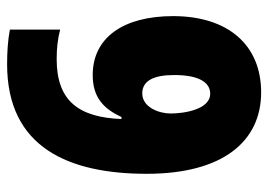

<svg xmlns="http://www.w3.org/2000/svg" viewBox="-130 -634 773 554"><g transform="rotate(90 257.0 -356.5)"><path d="M165 10C406 10 481 -169 481 -393C481 -613 387 -723 246 -723C108 -723 26 -626 26 -469C26 -324 89 -237 196 -237C259 -237 293 -267 317 -320H323C318 -198 272 -133 150 -133C120 -133 92 -136 65 -143V2C96 8 132 10 165 10ZM249 -380C213 -380 196 -412 196 -472C196 -545 218 -576 250 -576C296 -576 307 -499 307 -462C307 -428 289 -380 249 -380Z"/></g></svg>

Font: Noto Sans Devanagari UI Condensed Black
Style: Regular
Weight: 900
Width: 3
Designer: Jelle Bosma - Monotype Design Team
Foundry: Monotype Imaging Inc.
Version: Version 2.004